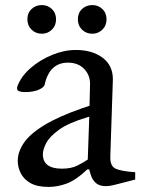

<svg xmlns="http://www.w3.org/2000/svg" viewBox="-20 -727 565 757"><path d="M172 10Q126 10 99.5 -5.5Q73 -21 61.5 -44.5Q50 -68 50 -93Q50 -128 74 -163.5Q98 -199 154.5 -233.5Q211 -268 306 -301L333 -310L335 -394Q336 -430 312 -455Q288 -480 248 -480Q175 -480 156 -393Q153 -382 132 -373Q111 -364 80 -364Q62 -364 53 -368.5Q44 -373 49 -388Q64 -427 101 -459Q138 -491 185.5 -510.5Q233 -530 279 -530Q344 -530 385 -499Q426 -468 425 -412L415 -113Q413 -74 434 -63Q455 -52 513 -48V-19L478 -10Q445 -1 427 3Q409 7 399 7Q372 7 358.5 -5Q345 -17 339.5 -33Q334 -49 332 -59H324Q280 -17 243.5 -3.5Q207 10 172 10ZM224 -62Q260 -62 283.5 -73.5Q307 -85 326 -98L332 -267L322 -264Q249 -242 212 -215Q175 -188 162 -162.5Q149 -137 149 -119Q149 -62 224 -62ZM344 -594Q320 -594 303.5 -610Q287 -626 287 -651Q287 -676 303.5 -691.5Q320 -707 344 -707Q367 -707 383.5 -691.5Q400 -676 400 -651Q400 -626 383.5 -610Q367 -594 344 -594ZM145 -594Q121 -594 104.5 -610Q88 -626 88 -651Q88 -676 104.5 -691.5Q121 -707 145 -707Q168 -707 184.5 -691.5Q201 -676 201 -651Q201 -626 184.5 -610Q168 -594 145 -594Z"/></svg>

Font: Hedvig Letters Serif 14pt
Style: Regular
Weight: 400
Designer: Alexander Örn & Tor Weibull
Foundry: Kanon Foundry
Version: Version 1.000; ttfautohint (v1.8.4.7-5d5b)